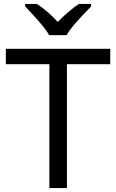

<svg xmlns="http://www.w3.org/2000/svg" viewBox="-20 -964 596 984"><path d="M323 0H233V-635H10V-714H545V-635H323ZM232 -784Q219 -807 197 -833.5Q175 -860 151 -886Q127 -912 109 -931V-944H169Q195 -927 223 -903Q251 -879 276 -852Q303 -879 331 -903Q359 -927 385 -944H447V-931Q428 -912 403.5 -886Q379 -860 356.5 -833.5Q334 -807 322 -784Z"/></svg>

Font: Noto Sans Meetei Mayek
Style: Regular
Weight: 400
Designer: Monotype Design Team and Neelakash Kshetrimayum
Foundry: Monotype Imaging Inc.
Version: Version 2.002